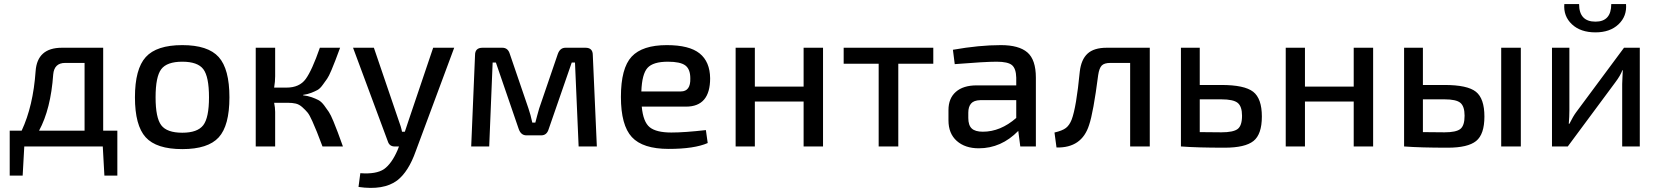

<svg xmlns="http://www.w3.org/2000/svg" viewBox="-20 -724 8202 949"><path d="M560 -78V144H496L488 0H100L92 144H28V-78H87Q144 -200 156 -372Q164 -488 286 -488H490V-78ZM398 -413H302Q248 -413 243 -356Q231 -185 173 -78H398Z M881 13Q753 13 700 -45.5Q647 -104 647 -243Q647 -383 700.5 -442Q754 -501 881 -501Q1008 -501 1061 -442Q1114 -383 1114 -243Q1114 -103 1061 -45Q1008 13 881 13ZM749 -243Q749 -142 777 -105Q805 -68 881 -68Q956 -68 984.5 -105Q1013 -142 1013 -243Q1013 -345 985 -382Q957 -419 881 -419Q805 -419 777 -382Q749 -345 749 -243Z M1478 -255V-253Q1502 -250 1520.5 -243.5Q1539 -237 1553.5 -229.5Q1568 -222 1582 -203.5Q1596 -185 1605.5 -170.5Q1615 -156 1628 -124.5Q1641 -93 1649.5 -70Q1658 -47 1675 0H1574Q1555 -50 1546.5 -71.5Q1538 -93 1524 -124.5Q1510 -156 1500 -168Q1490 -180 1474.5 -194Q1459 -208 1442 -212Q1425 -216 1402 -216H1335Q1340 -191 1340 -171V0H1244V-488H1340V-347Q1340 -321 1335 -291H1396Q1460 -291 1491 -333.5Q1522 -376 1561 -488H1661Q1644 -443 1638 -426.5Q1632 -410 1618.5 -378Q1605 -346 1597 -335Q1589 -324 1575.5 -305Q1562 -286 1549 -279Q1536 -272 1518 -265Q1500 -258 1478 -255Z M2225 -488 2035 23Q1999 125 1943 168Q1876 218 1752 200L1761 132Q1839 138 1878 112Q1916 85 1945 18L1952 0H1931Q1905 0 1897 -25L1725 -488H1828L1949 -133Q1963 -96 1967 -73H1981L2001 -133L2121 -488Z M2775 -488H2874Q2910 -488 2910 -452L2930 0H2840L2822 -415H2806L2692 -86Q2683 -55 2655 -55H2582Q2555 -55 2544 -86L2431 -415H2415L2398 0H2309L2328 -452Q2328 -488 2365 -488H2463Q2491 -488 2500 -457L2592 -188Q2603 -156 2611 -118H2626Q2628 -126 2634.5 -150.5Q2641 -175 2645 -188L2737 -457Q2748 -488 2775 -488Z M3371 -197H3152Q3159 -121 3191.5 -95Q3224 -69 3298 -69Q3363 -69 3469 -81L3478 -17Q3412 12 3285 12Q3157 12 3103 -46.5Q3049 -105 3049 -245Q3049 -387 3102 -444Q3155 -501 3276 -501Q3387 -501 3438 -460Q3489 -419 3490 -337Q3490 -197 3371 -197ZM3150 -272H3345Q3394 -272 3392 -337Q3392 -382 3367.5 -400.5Q3343 -419 3281 -419Q3208 -419 3180.5 -388.5Q3153 -358 3150 -272Z M4048 -488V0H3952V-222H3711V0H3616V-488H3711V-296H3952V-488Z M4593 -409H4420V0H4323V-409H4150V-488H4593Z M4699 -407 4690 -478Q4820 -501 4927 -501Q5016 -501 5058 -465Q5100 -429 5100 -340V0H5023L5013 -77Q4929 9 4818 9Q4750 9 4709 -27.5Q4668 -64 4668 -129V-180Q4668 -238 4704.5 -270Q4741 -302 4807 -302H5003V-340Q5002 -385 4982 -402Q4962 -419 4906 -419Q4849 -419 4699 -407ZM4766 -167V-141Q4766 -105 4783 -89Q4800 -73 4838 -73Q4925 -73 5003 -141V-229H4825Q4793 -228 4779.5 -212Q4766 -196 4766 -167Z M5663 -488V0H5566V-413H5468Q5438 -413 5425.5 -400Q5413 -387 5408 -353Q5384 -167 5363 -106Q5327 8 5202 5L5192 -69Q5231 -78 5248.5 -91.5Q5266 -105 5277 -133Q5300 -194 5317 -370Q5324 -430 5355.5 -459Q5387 -488 5450 -488Z M5910 -304H6017Q6131 -304 6174 -270.5Q6217 -237 6217 -148Q6217 -60 6175.5 -27Q6134 6 6033 6Q5897 6 5819 0H5817V-488H5910ZM5910 -71 6017 -70Q6076 -70 6097.5 -86.5Q6119 -103 6119 -152Q6119 -198 6097.5 -215.5Q6076 -233 6017 -233H5910Z M6767 -488V0H6671V-222H6430V0H6335V-488H6430V-296H6671V-488Z M7013 -304H7120Q7233 -304 7275 -270.5Q7317 -237 7317 -148Q7317 -60 7276 -27Q7235 6 7136 6Q7000 6 6922 0H6920V-488H7013ZM7497 -488V0H7400V-488ZM7013 -71 7120 -70Q7177 -70 7198 -86.5Q7219 -103 7219 -152Q7219 -198 7198.5 -215.5Q7178 -233 7120 -233H7013Z M7944 -704H8017Q8022 -644 7980 -604Q7938 -564 7866 -564Q7792 -564 7749.5 -604Q7707 -644 7712 -704H7785Q7785 -617 7866 -617Q7944 -617 7944 -704ZM8085 0H7998V-309Q7998 -322 7999.5 -345.5Q8001 -369 8001 -377H7999Q7989 -350 7964 -317L7729 0H7651V-488H7737V-178Q7737 -148 7734 -112H7737Q7756 -150 7771 -170L8007 -488H8085Z"/></svg>

Font: Exo 2.0 Medium
Style: Regular
Weight: 500
Designer: Natanael Gama
Version: Version 1.001;PS 001.001;hotconv 1.0.70;makeotf.lib2.5.58329